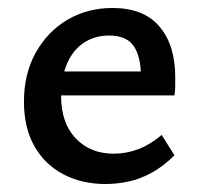

<svg xmlns="http://www.w3.org/2000/svg" viewBox="-20 -450 500 481"><path d="M244 11Q185 11 138.5 -13.5Q92 -38 66 -84Q40 -130 40 -195Q40 -265 69.5 -318Q99 -371 149 -400.5Q199 -430 262 -430Q340 -430 379.5 -383.5Q419 -337 419 -257Q419 -247 419 -234.5Q419 -222 417 -211H333V-259Q333 -308 315 -334.5Q297 -361 253 -361Q217 -361 189.5 -342.5Q162 -324 147.5 -289.5Q133 -255 133 -210Q133 -142 169.5 -103.5Q206 -65 265 -65Q297 -65 327 -76.5Q357 -88 385 -112L417 -61Q389 -33 359.5 -17Q330 -1 301 5Q272 11 244 11ZM90 -211 101 -271H405V-211Z"/></svg>

Font: Ysabeau Office SemiBold
Style: Regular
Weight: 600
Designer: Christian Thalmann (Catharsis Fonts)
Version: Version 2.001;gftools[0.9.30]; featfreeze: tnum,lnum,ss02